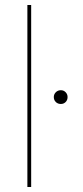

<svg xmlns="http://www.w3.org/2000/svg" viewBox="-20 -750 333 770"><path d="M89.8 -730H105V0H89.8ZM195.8 -360.8Q195.8 -372.1 203.9 -380.1Q211.9 -388.2 224.1 -388.2Q235.4 -388.2 243.2 -380.1Q251 -372.1 251 -360.8Q251 -348.6 243.2 -340.8Q235.4 -333 224.1 -333Q211.9 -333 203.9 -340.8Q195.8 -348.6 195.8 -360.8Z"/></svg>

Font: Human Sans Thin
Style: Regular
Weight: 100
Designer: Tim Radville
Foundry: Continuum
Version: Version 1.000;FEAKit 1.0